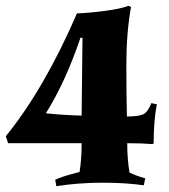

<svg xmlns="http://www.w3.org/2000/svg" viewBox="-27 -529 581 661"><path d="M424 -505Q408 -415 408 -307.5Q408 -200 410 -128Q450 -128 466 -135.5Q482 -143 494 -174L513 -170Q502 -114 502 -35L497 -33Q461 -36 411 -36Q411 20 419 65Q438 75 473 85L468 109Q408 100 325.5 100Q243 100 167 112L163 90Q184 79 247 63Q254 18 254 -36H1L-7 -60Q126 -224 238 -483Q277 -484 334 -491.5Q391 -499 415 -509ZM250 -399Q199 -248 131 -139Q186 -133 254 -131L257 -399Z"/></svg>

Font: Almendra
Style: Bold
Weight: 700
Designer: Ana Sanfelippo
Foundry: Ana Sanfelippo
Version: Version 1.004